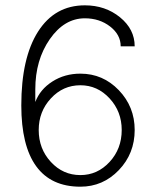

<svg xmlns="http://www.w3.org/2000/svg" viewBox="-20 -703 594 731"><path d="M286.1 7.8Q174.3 7.8 117.7 -70.2Q61.1 -148.2 61.1 -301.7Q61.1 -482.4 124.8 -582.6Q188.6 -682.7 303 -682.7Q381 -682.7 436.9 -637.2Q492.8 -591.7 492.8 -526.7H439.5Q439.5 -570.9 399.2 -602.1Q358.9 -633.3 303 -633.3Q225 -633.3 169.7 -554Q114.4 -474.6 114.4 -362.8V-314.7Q132.6 -362.8 179.5 -392.7Q226.3 -422.6 286.1 -422.6Q371.9 -422.6 432.4 -359.6Q492.8 -296.5 492.8 -208.1Q492.8 -118.3 432.4 -55.3Q371.9 7.8 286.1 7.8ZM286.1 -36.4Q351.1 -36.4 397.3 -86.5Q443.4 -136.5 443.4 -208.1Q443.4 -278.3 397.3 -328.3Q351.1 -378.4 286.1 -378.4Q219.8 -378.4 173.6 -328.3Q127.4 -278.3 127.4 -208.1Q127.4 -136.5 173.6 -86.5Q219.8 -36.4 286.1 -36.4Z"/></svg>

Font: Lohit Bengali
Style: Regular
Weight: 400
Version: Version 2.91.5